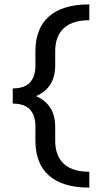

<svg xmlns="http://www.w3.org/2000/svg" viewBox="-20 -731 464 873"><path d="M144 -294Q231 -256 231 -154V-91Q231 -22 270.5 14Q310 50 386 50V122Q265 122 203 67.5Q141 13 141 -91V-156Q141 -260 38 -260V-329Q141 -329 141 -433V-498Q141 -602 203 -656.5Q265 -711 386 -711V-639Q310 -639 270.5 -603Q231 -567 231 -498V-433Q231 -332 144 -294Z"/></svg>

Font: Ysabeau SC Semibold
Style: Regular
Weight: 600
Designer: Christian Thalmann (Catharsis Fonts)
Version: Version 0.003